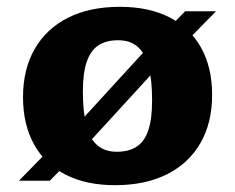

<svg xmlns="http://www.w3.org/2000/svg" viewBox="-20 -530 689 563"><path d="M35.5 0 139.5 -106.5 168.5 -123 439.5 -419 464.5 -437.5 523 -497H613.5L509.5 -391L481 -374.5L209.5 -78L184.5 -59.5L126 0ZM322.5 -85Q357.5 -85 380.5 -99.8Q403.5 -114.5 414.8 -147.8Q426 -181 426 -235.5Q426 -297 415.5 -336Q405 -375 383 -393.5Q361 -412 326.5 -412Q291.5 -412 268.8 -397.2Q246 -382.5 234.5 -349.2Q223 -316 223 -261.5Q223 -200.5 233.5 -161.2Q244 -122 266 -103.5Q288 -85 322.5 -85ZM317.5 13Q232.5 13 172 -18Q111.5 -49 79.5 -107.2Q47.5 -165.5 47.5 -245Q47.5 -327 81.8 -386.5Q116 -446 179.5 -478Q243 -510 331.5 -510Q417 -510 477.2 -479Q537.5 -448 569.8 -390Q602 -332 602 -252Q602 -170 567.8 -110.5Q533.5 -51 469.8 -19Q406 13 317.5 13Z"/></svg>

Font: Newsreader 9pt
Style: Bold
Weight: 700
Designer: Hugues Gentile
Foundry: Production Type
Version: Version 1.003